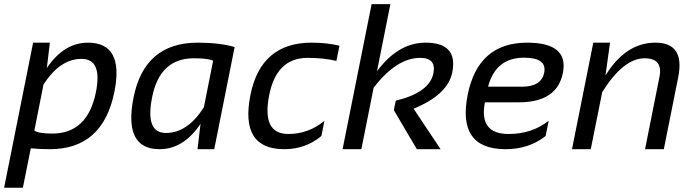

<svg xmlns="http://www.w3.org/2000/svg" viewBox="-53 -718 3357 924"><path d="M172.4 -390.6Q254.9 -512.7 370.1 -512.7Q544.9 -512.7 497.6 -276.4Q442.4 0 187 0Q136.7 0 95.2 -4.4L57.1 185.5H-33.2L106.4 -512.7H187ZM156.2 -310.5 112.3 -89.4Q134.3 -75.2 197.8 -75.2Q368.7 -75.2 408.7 -274.9Q440.4 -434.6 339.4 -434.6Q234.9 -434.6 156.2 -310.5Z M972.7 -425.8Q948.2 -437.5 879.9 -437.5Q716.3 -437.5 679.2 -250.5Q644.5 -78.1 745.6 -78.1Q850.1 -78.1 928.2 -202.1ZM978 0H897.5L912.1 -122.1Q830.1 0 714.8 0Q540 0 589.8 -249.5Q642.6 -512.7 898.9 -512.7Q1002.9 -512.7 1076.2 -491.7Z M1493.7 -63.5Q1417.5 0 1314.9 0Q1100.1 0 1152.3 -261.2Q1202.6 -512.7 1446.8 -512.7Q1520 -512.7 1580.6 -498L1565.9 -424.8Q1505.4 -439.5 1427.2 -439.5Q1278.3 -439.5 1242.7 -261.2Q1205.1 -73.2 1334.5 -73.2Q1432.1 -73.2 1508.3 -136.7Z M1595.7 0 1735.4 -698.2H1825.7L1761.2 -375Q1863.3 -512.7 1995.1 -512.7Q2152.3 -512.7 2123.5 -369.6Q2102.1 -262.2 1937.5 -194.8L2067.4 0H1953.1L1842.3 -188L1851.6 -233.4Q2014.2 -272.9 2032.7 -365.2Q2047.4 -439.5 1969.2 -439.5Q1855.5 -439.5 1745.1 -295.9L1686 0Z M2655.8 -366.7Q2627.4 -225.6 2444.3 -225.6H2280.8Q2250.5 -73.2 2395 -73.2Q2506.8 -73.2 2587.4 -136.7L2572.8 -63.5Q2492.2 0 2380.4 0Q2145.5 0 2197.8 -262.2Q2248 -512.7 2483.9 -512.7Q2685.1 -512.7 2655.8 -366.7ZM2295.9 -300.8H2459.5Q2552.2 -300.8 2565.9 -368.2Q2580.1 -440.4 2469.2 -440.4Q2332.5 -440.4 2295.9 -300.8Z M2699.7 0 2802.2 -512.7H2882.8L2860.8 -354.5Q2958 -512.7 3101.1 -512.7Q3244.1 -512.7 3210.9 -346.2L3141.6 0H3051.3L3120.6 -347.7Q3138.7 -437.5 3049.3 -437.5Q2947.3 -437.5 2845.2 -274.9L2790 0Z"/></svg>

Font: Sansation
Style: Italic
Weight: 400
Designer: Bernd Montag
Version: Version 1.301